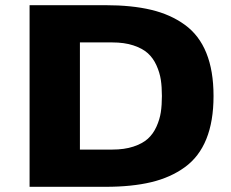

<svg xmlns="http://www.w3.org/2000/svg" viewBox="-20 -720 890 740"><path d="M94 0V-700H386.5Q488 -700 562.5 -682.2Q637 -664.5 692.2 -624.5Q747.5 -584.5 775.2 -516Q803 -447.5 803 -350Q803 -252.5 775.2 -184Q747.5 -115.5 692.2 -75.5Q637 -35.5 562.5 -17.8Q488 0 386.5 0ZM288 -143.5H412.5Q459.5 -143.5 494.2 -155Q529 -166.5 549.8 -185.2Q570.5 -204 583 -231.8Q595.5 -259.5 599.8 -287.2Q604 -315 604 -350Q604 -385 599.8 -412.8Q595.5 -440.5 583 -468.2Q570.5 -496 549.8 -514.8Q529 -533.5 494.2 -545Q459.5 -556.5 412.5 -556.5H288Z"/></svg>

Font: League Mono Wide ExtraBold
Style: Regular
Weight: 800
Width: 8
Designer: Tyler Finck
Foundry: The League of Moveable Type / Tyler Finck
Version: Version 2.210